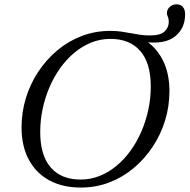

<svg xmlns="http://www.w3.org/2000/svg" viewBox="-20 -834 853 864"><path d="M161 -240Q161 -135 208.2 -80.5Q255.5 -26 342.5 -26Q387.5 -26 428.2 -42.2Q469 -58.5 504.2 -87.8Q539.5 -117 567.8 -156.2Q596 -195.5 616.2 -242.2Q636.5 -289 647.5 -340.5Q658.5 -392 658.5 -445Q658.5 -550 611.2 -604.5Q564 -659 477 -659Q432 -659 391.2 -642.8Q350.5 -626.5 315.2 -597.2Q280 -568 251.8 -528.8Q223.5 -489.5 203.2 -442.8Q183 -396 172 -344.5Q161 -293 161 -240ZM742.5 -424Q742.5 -356 723 -292.2Q703.5 -228.5 667.2 -173.8Q631 -119 581.5 -77.5Q532 -36 471.8 -13Q411.5 10 343.5 10Q261.5 10 201.8 -22.5Q142 -55 109.5 -115.8Q77 -176.5 77 -261Q77 -329 96.5 -392.8Q116 -456.5 152.2 -511.2Q188.5 -566 238 -607.5Q287.5 -649 347.8 -672Q408 -695 476 -695Q503 -695 525.5 -691.8Q548 -688.5 569 -684.5Q590 -680.5 610.8 -677.5Q631.5 -674.5 654.5 -674.5Q702 -674.5 720.8 -692.5Q739.5 -710.5 739.5 -736Q739.5 -749.5 735.2 -758.8Q731 -768 731 -774.5Q731 -790.5 743.2 -802.5Q755.5 -814.5 774.5 -814.5Q793 -814.5 803 -802.5Q813 -790.5 813 -770Q813 -706 767.5 -670Q722 -634 634 -645L635.5 -651.5Q687 -616.5 714.8 -558.8Q742.5 -501 742.5 -424Z"/></svg>

Font: Newsreader 36pt
Style: Italic
Weight: 400
Italic angle: -17°
Designer: Hugues Gentile
Foundry: Production Type
Version: Version 1.003